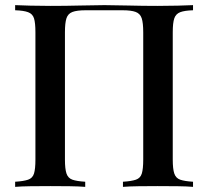

<svg xmlns="http://www.w3.org/2000/svg" viewBox="-20 -728 811 748"><path d="M732 -708V-688Q699 -687 682 -680.5Q665 -674 659 -656.5Q653 -639 653 -602V-106Q653 -70 659 -52Q665 -34 682 -28Q699 -22 732 -20V0Q710 -2 673 -2.5Q636 -3 594 -3Q558 -3 520.5 -2.5Q483 -2 459 0V-20Q492 -22 509.5 -28Q527 -34 532.5 -52Q538 -70 538 -106V-602Q538 -639 532 -657Q526 -675 508.5 -681.5Q491 -688 457 -688H314Q280 -688 262.5 -681.5Q245 -675 239 -657Q233 -639 233 -602V-106Q233 -70 239 -52Q245 -34 262 -28Q279 -22 312 -20V0Q288 -2 251.5 -2.5Q215 -3 177 -3Q135 -3 98.5 -2.5Q62 -2 39 0V-20Q72 -22 89.5 -28Q107 -34 112.5 -52Q118 -70 118 -106V-602Q118 -639 112.5 -656.5Q107 -674 89.5 -680.5Q72 -687 39 -688V-708Q62 -707 98.5 -706Q135 -705 177 -705Q236 -705 294 -706.5Q352 -708 387 -708Q422 -708 479 -706.5Q536 -705 594 -705Q636 -705 673 -706Q710 -707 732 -708Z"/></svg>

Font: Playfair Display Medium
Style: Regular
Weight: 500
Designer: Claus Eggers Sørensen
Foundry: Claus Eggers Sørensen
Version: Version 1.203